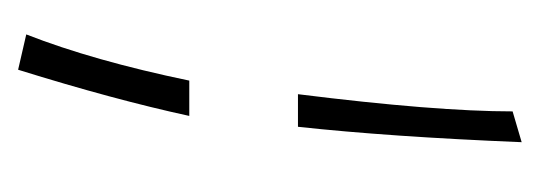

<svg xmlns="http://www.w3.org/2000/svg" viewBox="-212 -404 596 212"><g transform="rotate(-90 86.0 -298.0)"><path d="M103 -387H64Q82 -470 115 -576L154 -567Q125 -493 103 -387ZM52 -267H88Q69 -115 69 -30L35 -20Q41 -166 52 -267Z"/></g></svg>

Font: Marck Script
Style: Regular
Weight: 400
Designer: Denis Masharov, Marck Fogel
Foundry: Denis Masharov
Version: Version 1.002